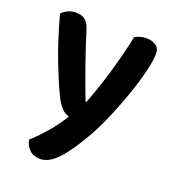

<svg xmlns="http://www.w3.org/2000/svg" viewBox="-125 -578 771 862"><g transform="rotate(20 260.5 -147.5)"><path d="M148 -114Q124 -164 91 -249Q58 -334 25 -455Q35 -467 53 -475.5Q71 -484 92 -484Q118 -484 134.5 -472Q151 -460 161 -429Q208 -278 268 -123H272Q285 -156 299.5 -198Q314 -240 327.5 -286Q341 -332 353 -379Q365 -426 374 -470Q386 -476 399.5 -480Q413 -484 428 -484Q454 -484 473 -472Q492 -460 492 -433Q492 -403 479 -348.5Q466 -294 444.5 -231.5Q423 -169 396 -105.5Q369 -42 342 6Q290 98 247.5 143.5Q205 189 164 189Q132 189 112.5 170.5Q93 152 88 124Q104 110 122 91.5Q140 73 158 52Q176 31 192 9Q208 -13 220 -34Q211 -37 202.5 -41.5Q194 -46 185.5 -55Q177 -64 167.5 -78Q158 -92 148 -114Z"/></g></svg>

Font: Baloo Thambi 2 SemiBold
Style: Regular
Weight: 600
Designer: Aadarsh Rajan and Ek Type
Foundry: Ek Type
Version: Version 1.640;hotconv 1.0.111;makeotfexe 2.5.65597; ttfautoh